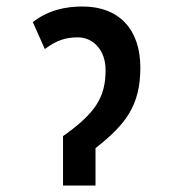

<svg xmlns="http://www.w3.org/2000/svg" viewBox="-20 -571 540 591"><path d="M174 -152V0H274V-115C367 -188 412 -246 412 -363C412 -481 346 -551 234 -551C182 -551 129 -540 81 -503L118 -420C154 -447 182 -456 220 -456C264 -456 305 -420 305 -355C305 -271 273 -222 174 -152Z"/></svg>

Font: Noto Sans Mono ExtraCondensed SemiBold
Style: Regular
Weight: 600
Width: 2
Designer: Monotype Design Team
Foundry: Monotype Imaging Inc.
Version: Version 2.014